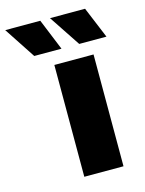

<svg xmlns="http://www.w3.org/2000/svg" viewBox="-234 -829 680 899"><g transform="rotate(-15 106.0 -379.5)"><path d="M61 -542H251V0H61ZM-119 -759H51L113 -607H-19ZM98 -759H268L331 -607H199Z"/></g></svg>

Font: Idrija
Style: Regular
Weight: 800
Designer: Julieta Ulanovsky
Foundry: Julieta Ulanovsky
Version: Version 7.200